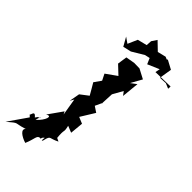

<svg xmlns="http://www.w3.org/2000/svg" viewBox="-402 -825 1148 1148"><g transform="rotate(45 172.5 -250.5)"><path d="M4 99C-28 59 -22 119 -33 105L-18 120L-102 241C-34 183 -64 211 14 186C-9 207 29 234 71 247C96 190 87 163 115 163C127 170 108 159 132 143C125 186 139 161 139 151C150 107 154 128 206 101C156 76 188 94 185 93C177 14 193 48 180 -7L222 10L230 -74L189 -91L244 -180L208 -204L230 -251L228 -241L232 -325L268 -389L286 -365L297 -476L261 -449L300 -519L239 -551L194 -552L137 -542L128 -481L182 -430L113 -381L133 -341L102 -297C117 -273 130 -249 144 -225L93 -186L81 -119L95 -144L113 -35L104 -53L39 39C78 14 62 67 17 106C27 54 41 85 16 83ZM413 -600 365 -598 378 -678 322 -708 316 -704 300 -711 247 -698 195 -748 173 -715 171 -680 111 -665 84 -604 48 -629 79 -574 131 -586 206 -631 238 -638 254 -601 328 -633 322 -603 447 -606 446 -586Z"/></g></svg>

Font: Asimov Aggro
Style: CondIt
Weight: 500
Designer: Google
Version: Version 2.000980; 2014